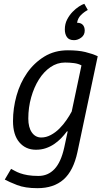

<svg xmlns="http://www.w3.org/2000/svg" viewBox="-20 -772 545 1004"><path d="M385 23Q364 121 312.5 166.5Q261 212 176 212Q111 212 69 195.5Q27 179 5 167L38 111Q46 115 57.5 121.5Q69 128 85.5 134Q102 140 125.5 144Q149 148 181 148Q231 148 265 112Q299 76 316 -1L334 -85H330Q316 -66 299.5 -49Q283 -32 263 -18.5Q243 -5 219.5 3Q196 11 168 11Q114 11 81 -28Q48 -67 48 -139Q48 -206 66.5 -272Q85 -338 121.5 -390.5Q158 -443 211.5 -476Q265 -509 335 -509Q389 -509 426 -500Q463 -491 491 -478ZM196 -53Q221 -53 245.5 -66Q270 -79 290.5 -99.5Q311 -120 327.5 -144Q344 -168 355 -189L406 -430Q390 -439 367 -442Q344 -445 320 -445Q279 -445 244 -421Q209 -397 183.5 -356.5Q158 -316 143 -263Q128 -210 128 -152Q128 -106 146.5 -79.5Q165 -53 196 -53ZM423 -612Q423 -589 405 -575.5Q387 -562 367 -562Q341 -562 330 -578Q319 -594 319 -618Q319 -647 331 -670Q343 -693 359.5 -710Q376 -727 393 -738Q410 -749 421 -752L439 -720Q419 -709 403 -693Q387 -677 383 -653Q403 -653 413 -642Q423 -631 423 -612Z"/></svg>

Font: PT Sans
Style: Italic
Weight: 400
Italic angle: -12°
Designer: A.Korolkova, O.Umpeleva, V.Yefimov
Foundry: ParaType Ltd
Version: Version 2.003W OFL